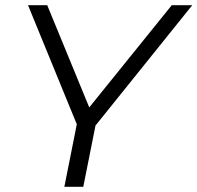

<svg xmlns="http://www.w3.org/2000/svg" viewBox="-20 -720 761 740"><path d="M348 -236 301 0H228L276 -241L88 -700H162L324 -306L642 -700H721Z"/></svg>

Font: Idrija
Style: Italic
Weight: 400
Italic angle: -11.3°
Designer: Julieta Ulanovsky
Foundry: Julieta Ulanovsky
Version: Version 7.200